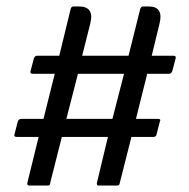

<svg xmlns="http://www.w3.org/2000/svg" viewBox="-20 -576 588 596"><path d="M100 -151H32Q22 -151 25 -159L35 -198Q38 -207 46 -207H115L150 -347H82Q72 -347 75 -356L85 -394Q88 -403 95 -403H164L199 -547Q201 -556 208 -556H225Q274 -556 260 -502L235 -403H379L415 -547Q417 -556 424 -556H441Q489 -556 475 -502L451 -403H518Q528 -403 525 -394L515 -356Q512 -347 505 -347H437L402 -207H470Q481 -207 476 -198L466 -159Q465 -151 456 -151H388L352 -9Q351 0 344 0H286Q279 0 281 -9L315 -151H172L136 -9Q136 0 129 0H71Q63 0 65 -9ZM186 -207H329L365 -347H222Z"/></svg>

Font: Zain
Style: Regular
Weight: 400
Designer: Zain,Boutros
Foundry: Mobile Telecommunications Company (Zain), 2024
Version: Version 1.51; ttfautohint (v1.8.4)